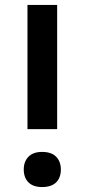

<svg xmlns="http://www.w3.org/2000/svg" viewBox="-20 -750 342 776"><path d="M91 -228V-730H211V-228ZM150 6Q114 6 95 -13Q76 -32 76 -65Q76 -97 95 -116.5Q114 -136 150 -136Q188 -136 207 -116.5Q226 -97 226 -65Q226 -32 207 -13Q188 6 150 6Z"/></svg>

Font: Cazoo Sans Medium
Style: Regular
Weight: 500
Designer: Jonathan Barnbrook, Julián Moncada
Foundry: Barnbrook Fonts
Version: Version 2.000;Glyphs 3.3 (3337)